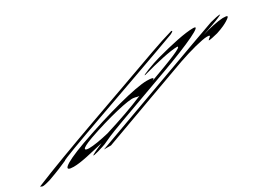

<svg xmlns="http://www.w3.org/2000/svg" viewBox="-35 -1182 2372 1766"><g transform="rotate(-30 1151.5 -299.0)"><path d="M1539 -542C1036 -359 400 -142 25 14C48 18 27 38 134 6C228 -27 298 -57 344 -78C334 -92 1199 -391 1584 -531L1765 -597C1793 -610 1805 -622 1784 -622C1718 -603 1624 -573 1539 -542Z M576 -133C312 -37 283 11 386 11C468 11 576 -18 716 -50C665 -27 630 -13 597 7C573 27 714 -18 736 -27C811 -60 800 -61 988 -130L1554 -336C1845 -442 2072 -545 1973 -545C1888 -545 1736 -513 1565 -466C1494 -447 1336 -387 1379 -392C1529 -434 1685 -470 1763 -470C1798 -456 1644 -397 1408 -311C1456 -334 1403 -339 1362 -339C1241 -339 912 -253 576 -133ZM664 -137C886 -215 1134 -275 1184 -261C1206 -259 1210 -252 1235 -252C1108 -198 969 -150 808 -100C722 -79 641 -66 595 -66C548 -66 518 -84 664 -137Z M706 12C735 11 755 12 781 12C1097 -103 1415 -220 1726 -332C1853 -376 1992 -413 2045 -413C2107 -413 2042 -387 2043 -374C2061 -374 2096 -381 2142 -393C2208 -414 2247 -435 2266 -447C2320 -481 2314 -489 2256 -489C2204 -487 2108 -468 2028 -442C2061 -454 2098 -467 2136 -480C2200 -502 2245 -522 2254 -530C2239 -533 2185 -521 2144 -510C2062 -480 1981 -452 1907 -425Z"/></g></svg>

Font: Snowfall
Style: UltraObl
Weight: 400
Designer: Jasper
Foundry: Cannot Into Space Fonts
Version: Version 0.9